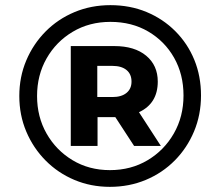

<svg xmlns="http://www.w3.org/2000/svg" viewBox="-20 -723 825 746"><path d="M407 3Q333 3 269 -24Q205 -51 157 -99.5Q109 -148 82 -212Q55 -276 55 -350Q55 -424 82 -488Q109 -552 157 -600.5Q205 -649 269.5 -676Q334 -703 409 -703Q485 -703 549 -676.5Q613 -650 661 -602Q709 -554 735 -490.5Q761 -427 761 -352Q761 -277 734 -212.5Q707 -148 659 -99.5Q611 -51 546.5 -24Q482 3 407 3ZM407 -62Q489 -62 553.5 -100.5Q618 -139 655.5 -204.5Q693 -270 693 -352Q693 -434 656.5 -498.5Q620 -563 556 -600.5Q492 -638 409 -638Q327 -638 262.5 -599.5Q198 -561 161 -496Q124 -431 124 -350Q124 -269 161 -204Q198 -139 262 -100.5Q326 -62 407 -62ZM501 -156 428 -268Q426 -268 424 -268H359V-156H255V-544H424Q503 -544 548 -506.5Q593 -469 593 -406Q593 -321 520 -287L605 -156ZM358 -346H417Q452 -346 471.5 -362Q491 -378 491 -406Q491 -435 471.5 -451Q452 -467 417 -467H358Z"/></svg>

Font: Montserrat
Style: Bold Italic
Weight: 700
Italic angle: -11.3°
Designer: Julieta Ulanovsky
Foundry: Julieta Ulanovsky
Version: Version 9.000; ttfautohint (v1.8.4.7-5d5b)